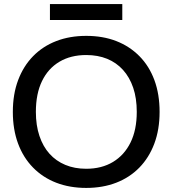

<svg xmlns="http://www.w3.org/2000/svg" viewBox="-20 -913 846 942"><path d="M403 9Q322 9 256 -16.5Q190 -42 142 -91Q94 -140 68.5 -209Q43 -278 43 -364Q43 -451 69 -520Q95 -589 142.5 -637.5Q190 -686 256 -711.5Q322 -737 403 -737Q485 -737 550.5 -711.5Q616 -686 664 -637.5Q712 -589 737.5 -520Q763 -451 763 -364Q763 -277 737 -208Q711 -139 663.5 -90.5Q616 -42 550 -16.5Q484 9 403 9ZM403 -85Q479 -85 534.5 -118.5Q590 -152 620.5 -214Q651 -276 651 -364Q651 -431 633.5 -482.5Q616 -534 583.5 -570Q551 -606 505.5 -624.5Q460 -643 403 -643Q327 -643 271.5 -610Q216 -577 186 -515Q156 -453 156 -364Q156 -298 173.5 -246Q191 -194 223 -158.5Q255 -123 300.5 -104Q346 -85 403 -85ZM225 -815V-893H580V-815Z"/></svg>

Font: Mona Sans ExtraLight Medium
Style: Regular
Weight: 500
Version: Version 2.000